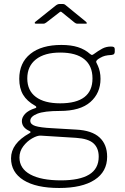

<svg xmlns="http://www.w3.org/2000/svg" viewBox="-20 -762 622 957"><path d="M552 -517V-504Q552 -497 548.5 -493Q545 -489 535 -488Q516 -487 504 -484Q492 -481 480 -474Q467 -467 462.5 -461.5Q458 -456 460 -451Q462 -447 468 -434Q474 -421 477.5 -404.5Q481 -388 481 -369Q481 -298 430.5 -253.5Q380 -209 279 -209Q200 -209 165.5 -195Q131 -181 131 -160Q131 -142 156 -134Q181 -126 240 -123L360 -116Q438 -112 476 -77Q514 -42 514 19Q514 94 451.5 134.5Q389 175 275 175Q160 175 97.5 136Q35 97 35 27Q35 -47 127 -98Q138 -104 127 -109Q89 -126 89 -159Q89 -177 105 -194.5Q121 -212 156 -223Q161 -224 161 -228Q161 -232 155 -235Q114 -258 95 -290Q76 -322 76 -369Q76 -449 131.5 -493.5Q187 -538 286 -538Q334 -538 368.5 -527Q403 -516 429 -493Q436 -488 438 -488Q441 -488 447 -492Q470 -509 489.5 -519.5Q509 -530 533 -530Q544 -530 548 -527Q552 -524 552 -517ZM441 -371Q441 -434 400 -467Q359 -500 280 -500Q202 -500 159 -466Q116 -432 116 -371Q116 -311 158.5 -279Q201 -247 280 -247Q441 -247 441 -371ZM183 -86Q166 -87 140.5 -72.5Q115 -58 96 -33Q77 -8 77 23Q77 78 131 107.5Q185 137 284 137Q377 137 424.5 108Q472 79 472 19Q472 -24 446 -47.5Q420 -71 359 -75ZM292 -698Q285 -704 283 -704Q280 -704 273 -698L211 -650Q207 -647 203.5 -645.5Q200 -644 196 -644H159Q154 -644 153 -647Q152 -650 157 -654L256 -733Q267 -742 276 -742H294Q300 -742 304.5 -738.5Q309 -735 310 -734L408 -654Q413 -649 413 -646.5Q413 -644 407 -644H366Q358 -644 351 -650Z"/></svg>

Font: Libre Franklin Thin
Style: Regular
Weight: 250
Designer: Pablo Impallari, Rodrigo Fuenzalida
Foundry: Impallari Type
Version: Version 1.002; ttfautohint (v1.5)